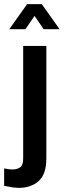

<svg xmlns="http://www.w3.org/2000/svg" viewBox="-71 -731 308 928"><path d="M21 177Q2 177 -14.5 174Q-31 171 -51 167V83Q-37 86 -28 87Q-19 88 -10 88Q11 88 26 78Q41 68 41 36V-509H153V34Q153 112 115.5 144.5Q78 177 21 177ZM-26 -590 60 -711H131L217 -590H140L96 -654L52 -590Z"/></svg>

Font: Special Gothic Condensed One
Style: Regular
Weight: 400
Designer: Alistair McCready
Foundry: Monolith
Version: Version 1.010; ttfautohint (v1.8.4.7-5d5b)